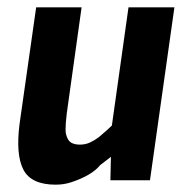

<svg xmlns="http://www.w3.org/2000/svg" viewBox="-20 -492 501 524"><path d="M389.3 0H281.3L282.7 -64L253.3 -41.3Q230.7 -13.3 174.7 5.3Q154.7 12 132 12Q65.3 12 44 -28.7Q22.7 -69.3 33.3 -153.3L78.7 -472H202.7L166.7 -214.7Q156 -144 160 -126.7Q164 -109.3 173.3 -103.3Q182.7 -97.3 198 -97.3Q213.3 -97.3 226 -103.3Q238.7 -109.3 249.3 -117.3Q274.7 -138.7 285.3 -149.3L330.7 -472H456Z"/></svg>

Font: Timmana
Style: Regular
Weight: 400
Designer: Appaji Ambarisha Darbha
Foundry: Andhrapradesh Society for Knowledge Networks
Version: Version 1.0.4; ttfautohint (v1.2.42-39fb)